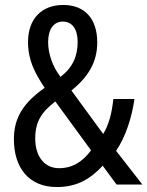

<svg xmlns="http://www.w3.org/2000/svg" viewBox="-20 -744 594 774"><path d="M235 -724C148 -724 93 -668 93 -575C93 -502 119 -452 160 -390C78 -332 36 -273 36 -183C36 -68 96 10 209 10C290 10 344 -22 394 -76L450 0H554L448 -136C487 -193 512 -273 522 -345H437C431 -289 419 -241 396 -204L268 -379C334 -433 372 -491 372 -573C372 -669 321 -724 235 -724ZM233 -657C271 -657 293 -627 293 -575C293 -518 274 -473 224 -434C192 -475 174 -528 174 -574C174 -627 197 -657 233 -657ZM203 -335 347 -138C313 -92 272 -66 218 -66C160 -66 122 -112 122 -186C122 -253 147 -292 203 -335Z"/></svg>

Font: Noto Sans Telugu Condensed
Style: Regular
Weight: 400
Width: 3
Designer: Jelle Bosma - Monotype Design Team
Foundry: Monotype Imaging Inc.
Version: Version 2.005